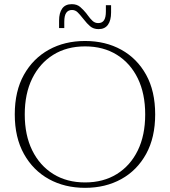

<svg xmlns="http://www.w3.org/2000/svg" viewBox="-20 -891 817 923"><path d="M389 12Q291 12 215 -30Q139 -72 95 -151Q51 -230 51 -341Q51 -453 95 -531.5Q139 -610 215 -652Q291 -694 389 -694Q487 -694 563 -652Q639 -610 682.5 -531.5Q726 -453 726 -341Q726 -230 682.5 -151Q639 -72 563 -30Q487 12 389 12ZM389 -14Q477 -14 542 -54.5Q607 -95 642.5 -168Q678 -241 678 -341Q678 -441 642.5 -514Q607 -587 542 -627.5Q477 -668 389 -668Q301 -668 236 -627.5Q171 -587 135 -514Q99 -441 99 -341Q99 -241 135 -168Q171 -95 236 -54.5Q301 -14 389 -14ZM454 -751Q429 -751 413 -765Q397 -779 385 -795L375 -807L394 -828L403 -816Q413 -802 424.5 -791Q436 -780 452 -780Q471 -780 480 -793.5Q489 -807 489 -836V-866H514V-831Q514 -793 499 -772Q484 -751 454 -751ZM264 -792Q264 -829 279 -850Q294 -871 325 -871Q350 -871 365.5 -857.5Q381 -844 394 -828L403 -816L385 -795L375 -807Q365 -820 353.5 -831.5Q342 -843 326 -843Q308 -843 298.5 -829.5Q289 -816 289 -786V-756H264Z"/></svg>

Font: Montagu Slab 144pt ExtraLight
Style: Regular
Weight: 250
Version: Version 1.000